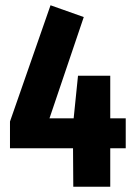

<svg xmlns="http://www.w3.org/2000/svg" viewBox="-20 -713 514 733"><path d="M460 -261.2V-147H400.9V0H259.8L258.8 -147H18.1V-249L172.9 -692.9L299.8 -647.9L168.9 -261.2H261.2L277.8 -423.8H400.9V-261.2Z"/></svg>

Font: Fira Sans Compressed
Style: Bold
Weight: 700
Width: 1
Designer: Carrois Corporate & Edenspiekermann AG
Foundry: Carrois Corporate GbR & Edenspiekermann AG
Version: Version 4.203;PS 004.203;hotconv 1.0.88;makeotf.lib2.5.64775